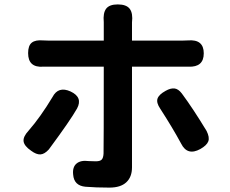

<svg xmlns="http://www.w3.org/2000/svg" viewBox="-20 -811 1040 870"><path d="M329.1 -319.3Q298.8 -265.6 201.2 -133.8Q181.6 -112.3 163.1 -111.3Q144.5 -110.4 121.1 -127.9Q89.8 -149.4 86.9 -170.4Q84 -191.4 109.4 -218.8Q163.1 -280.3 217.8 -371.1Q244.1 -421.9 299.8 -396.5Q356.4 -370.1 329.1 -319.3ZM201.2 -627H450.2V-710.9Q446.3 -752 460.9 -771.5Q475.6 -791 513.7 -791Q552.7 -791 567.9 -771Q583 -751 578.1 -709V-627H805.7Q823.2 -627 832 -627.9Q903.3 -633.8 903.3 -569.3Q903.3 -505.9 834 -508.8H578.1V-52.7Q578.1 -8.8 552.2 15.1Q526.4 39.1 475.6 39.1Q415 39.1 367.2 35.2Q315.4 30.3 311.5 -19.5Q307.6 -53.7 326.7 -69.8Q345.7 -85.9 381.8 -81.1Q394.5 -80.1 414.1 -80.1Q433.6 -80.1 440.9 -87.9Q448.2 -95.7 449.2 -115.2Q450.2 -151.4 450.2 -507.8V-508.8H175.8Q107.4 -503.9 107.4 -570.3Q107.4 -604.5 124 -617.7Q140.6 -630.9 174.8 -627.9Q183.6 -627 201.2 -627ZM800.8 -160.2Q761.7 -232.4 706.1 -318.4Q687.5 -345.7 693.8 -364.3Q700.2 -382.8 730.5 -399.4Q752.9 -412.1 770.5 -410.2Q788.1 -408.2 803.7 -387.7Q854.5 -319.3 916 -217.8Q930.7 -188.5 923.8 -170.4Q917 -152.3 887.7 -135.7Q829.1 -103.5 800.8 -160.2Z"/></svg>

Font: GenSenMaruGothic TW TTF Bold
Style: Regular
Weight: 700
Version: Version 1.301